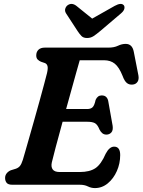

<svg xmlns="http://www.w3.org/2000/svg" viewBox="-20 -943 728 980"><path d="M387.5 0H43.5Q21.5 0 13.8 -10Q6 -20 6 -34.5Q6 -48.5 14.5 -58.8Q23 -69 35.5 -74L60 -81.5Q73.5 -86 81.5 -95.5Q89.5 -105 96.5 -127Q99.5 -137 108.2 -167.2Q117 -197.5 129.2 -240.5Q141.5 -283.5 155.2 -332Q169 -380.5 181.8 -427.2Q194.5 -474 204.8 -511.8Q215 -549.5 220 -570Q225.5 -594 222.5 -605.5Q219.5 -617 209.5 -621L189 -628Q179.5 -632 172.2 -639.2Q165 -646.5 165 -660Q165 -678 176.2 -689Q187.5 -700 209 -700H534Q562.5 -700 582.2 -709.5Q602 -719 621.5 -719Q655.5 -719 663 -678L686.5 -558Q690 -537.5 682 -525.5Q674 -513.5 659 -511.5Q641 -509 628.2 -518.8Q615.5 -528.5 605.5 -556Q588 -600 566 -617.8Q544 -635.5 511 -635.5H387Q380 -611.5 369 -572.2Q358 -533 344.8 -485Q331.5 -437 317.5 -386.5H425Q443 -386.5 452.5 -395.5Q462 -404.5 468 -433Q478 -456 499 -456Q514.5 -456 522.8 -447.2Q531 -438.5 533 -424L555 -300.5Q558 -277.5 548.2 -266.8Q538.5 -256 523 -256Q510.5 -256 502 -263.2Q493.5 -270.5 488 -281.5Q477.5 -307.5 464.2 -314.5Q451 -321.5 426 -321.5H299.5Q279.5 -248.5 264 -190.5Q248.5 -132.5 244.5 -114Q239.5 -91.5 249 -78.2Q258.5 -65 284.5 -65H387Q437.5 -65 466.8 -84.5Q496 -104 519.5 -158.5Q538.5 -194.5 562.5 -194.5Q593.5 -194.5 593.5 -151.5Q593.5 -108.5 576.5 -70Q559.5 -31.5 530.2 -7.2Q501 17 464.5 17Q445.5 17 428.5 8.5Q411.5 0 387.5 0ZM491.5 -784.5Q472.5 -768.5 457.8 -758.8Q443 -749 424.5 -749Q406 -749 396.2 -758.8Q386.5 -768.5 376 -784.5L317 -875Q309.5 -887.5 313.2 -899Q317 -910.5 325.5 -916.5Q346.5 -931 370 -913L450.5 -848L565.5 -913Q598.5 -931 611.5 -916.5Q617 -910.5 614.8 -899Q612.5 -887.5 598 -875Z"/></svg>

Font: Fraunces 9pt SuperSoft SemiBold
Style: Italic
Weight: 600
Italic angle: -16°
Version: Version 1.000;[0bf87f6ff]